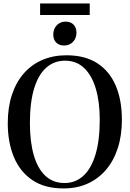

<svg xmlns="http://www.w3.org/2000/svg" viewBox="-20 -1069 744 1101"><path d="M345.5 11.5Q237.5 12 166.2 -35.8Q95 -83.5 59.8 -168Q24.5 -252.5 24.5 -362.5Q24.5 -453 48.2 -525Q72 -597 116.2 -647.8Q160.5 -698.5 222.8 -725.2Q285 -752 361 -752Q468 -752 538.5 -706Q609 -660 644 -577Q679 -494 679 -382.5Q679 -292.5 655.5 -219.8Q632 -147 587.8 -95.2Q543.5 -43.5 482.2 -16Q421 11.5 345.5 11.5ZM350.5 -19.5Q412 -19.5 457.2 -60.2Q502.5 -101 527.2 -181.8Q552 -262.5 552 -382.5Q552 -483 529.8 -559.2Q507.5 -635.5 463.2 -678.2Q419 -721 353 -721Q291 -721 245.8 -681.5Q200.5 -642 176 -562.5Q151.5 -483 151.5 -362.5Q151.5 -257 173.5 -180Q195.5 -103 239.8 -61.2Q284 -19.5 350.5 -19.5ZM347 -808Q319.5 -808 302.5 -824.8Q285.5 -841.5 285.5 -871Q285.5 -903 305.5 -924Q325.5 -945 355.5 -945H356.5Q384.5 -945 401.5 -928.2Q418.5 -911.5 418.5 -881.5Q418.5 -850 398.5 -829Q378.5 -808 348 -808ZM494.5 -1049V-983H210V-1049Z"/></svg>

Font: Merriweather 120pt Medium
Style: Regular
Weight: 500
Version: Version 2.100